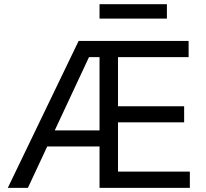

<svg xmlns="http://www.w3.org/2000/svg" viewBox="-20 -904 989 924"><path d="M358.4 -707H887.7V-628.9H547.9V-392.6H866.2V-315.4H547.9V-78.1H893.6V0H459V-628.9H408.2L114.3 0H17.6ZM168.9 -276.4H503.9V-199.2H168.9ZM783.2 -814.5H459V-883.8H783.2Z"/></svg>

Font: Pretendard Std Variable
Style: Regular
Weight: 400
Designer: Base glyphs from Inter by Rasmus Andersson; Hangeul glyphs from Noto Sans CJK(Source Han Sans) by Jang Soo-young and Kan
Foundry: Kil Hyung-jin
Version: Version 1.309;Glyphs 3.2 (3225)